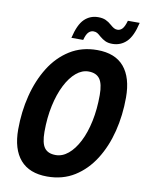

<svg xmlns="http://www.w3.org/2000/svg" viewBox="-100 -984 800 1069"><g transform="rotate(10 300.5 -450.0)"><path d="M241.8 16Q141.2 16 89.7 -43.4Q38.2 -102.8 38.2 -214.4Q38.2 -314.4 61.3 -406.1Q84.4 -497.8 129.3 -569.9Q174.2 -642 241.2 -684Q308.2 -726 395.6 -726Q497.2 -726 547.9 -666Q598.6 -606 598.6 -493Q598.6 -393 575.8 -301.8Q553 -210.6 507.8 -139Q462.6 -67.4 396.1 -25.7Q329.6 16 241.8 16ZM268 -110Q305.6 -110 338.9 -137.6Q372.2 -165.2 397.9 -215.3Q423.6 -265.4 437.9 -333.4Q452.2 -401.4 452.2 -481.6Q452.2 -545.2 432.1 -572.6Q412 -600 368.8 -600Q331.8 -600 298.7 -572.2Q265.6 -544.4 239.9 -494Q214.2 -443.6 199.4 -375.4Q184.6 -307.2 184.6 -227Q184.6 -163.4 204.4 -136.7Q224.2 -110 268 -110ZM471 -774.4Q447.6 -774.4 430.9 -782.2Q414.2 -790 398.6 -803.6Q386.6 -814.6 378 -819.7Q369.4 -824.8 356.2 -824.8Q341.2 -824.8 328.9 -812.6Q316.6 -800.4 308.2 -768H241.4Q259.4 -845.4 291.5 -876.3Q323.6 -907.2 369 -907.2Q394.2 -907.2 411.5 -899.5Q428.8 -891.8 445 -877.2Q456.6 -867 465.6 -861.9Q474.6 -856.8 485.4 -856.8Q501.4 -856.8 513.3 -869.7Q525.2 -882.6 534.6 -916H601.4Q584 -838.6 551 -806.5Q518 -774.4 471 -774.4Z"/></g></svg>

Font: Geist Mono
Style: Italic
Weight: 400
Italic angle: -12°
Monospace: yes
Designer: Basement.studio, Andrés Briganti, Mateo Zaragoza
Foundry: Basement.studio, Vercel, Andrés Briganti, Guido Ferreyra, Mateo Zaragoza
Version: Version 1.500